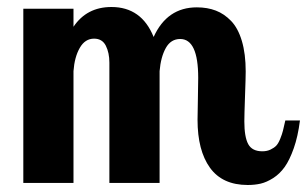

<svg xmlns="http://www.w3.org/2000/svg" viewBox="-20 -525 881 551"><path d="M548.8 -301.8Q548.8 -413.1 497.1 -413.1Q470.2 -413.1 455.8 -387.2Q441.4 -361.3 438 -320.8V0H293.9V-345.2Q293.9 -373.5 283.7 -393.8Q273.4 -414.1 250 -414.1Q224.1 -414.1 209 -387.7Q193.8 -361.3 190.9 -320.8V0H46.9V-500H190.9V-448.2Q229 -504.9 299.8 -504.9Q386.2 -504.9 420.9 -418.9Q459.5 -503.9 544.9 -503.9Q575.2 -503.9 599.4 -494.6Q623.5 -485.4 643.3 -464.8Q663.1 -444.3 674.1 -407.5Q685.1 -370.6 685.1 -319.8Q685.1 -302.2 683.1 -248Q681.2 -193.8 681.2 -176.8Q681.2 -131.8 692.4 -111.3Q703.6 -90.8 732.9 -90.8Q746.1 -90.8 756.3 -95.7Q766.6 -100.6 772.7 -106.9Q778.8 -113.3 784.2 -126.7Q789.6 -140.1 792 -149.9Q794.4 -159.7 798.8 -179.2H840.8Q835 -133.3 823 -99.4Q811 -65.4 796.9 -45.7Q782.7 -25.9 763.9 -13.9Q745.1 -2 728 2Q710.9 5.9 690.9 5.9Q618.2 5.9 582.5 -43.7Q546.9 -93.3 546.9 -181.2Q546.9 -192.9 547.9 -241Q548.8 -289.1 548.8 -301.8Z"/></svg>

Font: Lobster Two
Style: Bold
Weight: 700
Designer: Pablo Impallari
Foundry: Pablo Impallari. www.impallari.com
Version: Version 1.006